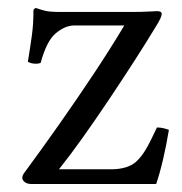

<svg xmlns="http://www.w3.org/2000/svg" viewBox="-20 -461 458 482"><path d="M70 -441Q81 -437 93 -434Q105 -431 130 -431H312Q335 -431 353 -432Q371 -433 374 -433Q386 -433 386 -426Q386 -423 383 -415.5Q380 -408 368 -389Q345 -351 315 -304.5Q285 -258 252.5 -209.5Q220 -161 188 -116Q156 -71 128 -36H262Q301 -37 321 -54.5Q341 -72 360 -112L374 -141Q383 -141 391 -139Q399 -137 404 -135Q398 -98 389.5 -61.5Q381 -25 372 1H60Q48 1 42 -4Q36 -9 36 -14Q36 -18 37.5 -21.5Q39 -25 46 -34Q85 -87 129 -149.5Q173 -212 215.5 -276Q258 -340 292 -397H164Q142 -396 119.5 -377Q97 -358 82 -303Q76 -301 71 -301Q58 -301 50 -306Q56 -343 60 -372Q64 -401 64 -435Q64 -437 66.5 -439Q69 -441 70 -441Z"/></svg>

Font: Ponomar
Style: Regular
Weight: 400
Version: Version 1.301; ttfautohint (v1.8.4.7-5d5b)